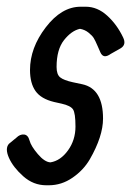

<svg xmlns="http://www.w3.org/2000/svg" viewBox="-40 -534 386 565"><path d="M197.3 -514.2H212.4Q246.6 -514.2 275.4 -488Q304.2 -461.9 322.3 -423.8Q332.5 -402.8 315.4 -392.1L285.2 -375Q264.2 -359.9 255.4 -379.9Q254.4 -381.8 247.3 -398.4Q240.2 -415 235.8 -422.1Q231.4 -429.2 220.5 -438Q209.5 -446.8 195.3 -449.2Q170.4 -443.8 148.4 -416Q126.5 -388.2 126.5 -336.9Q126.5 -314.9 137 -306.4Q147.5 -297.9 174.3 -292L202.1 -286.1Q263.2 -272.9 263.2 -185.1Q263.2 -132.8 224.1 -64.9Q205.6 -33.2 173.3 -11Q141.1 11.2 103.5 11.2H96.2Q58.1 11.2 28.3 -15.4Q-1.5 -42 -13.7 -69.6Q-25.9 -97.2 -13.7 -110.8L8.3 -128.9Q18.6 -139.2 30.5 -138.2Q42.5 -137.2 46.9 -120.6Q51.3 -104 71.3 -80.6Q91.3 -57.1 108.4 -56.2Q138.2 -61 160.2 -91.6Q182.1 -122.1 182.1 -161.6Q182.1 -201.2 174.8 -212.2Q167.5 -223.1 141.1 -229L119.1 -233.9Q80.6 -243.2 64.5 -266.1Q48.3 -289.1 48.3 -328.1Q48.3 -393.1 94.7 -453.6Q141.1 -514.2 197.3 -514.2Z"/></svg>

Font: Allan
Style: Regular
Weight: 400
Designer: Anton Koovit
Foundry: Anton Koovit
Version: Version 1.002